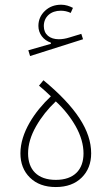

<svg xmlns="http://www.w3.org/2000/svg" viewBox="-20 -772 463 798"><path d="M283.2 -739.3C268.1 -747.1 252 -752.4 234.4 -752.4C207.5 -752.4 185.1 -744.1 167 -727.1C148.9 -710 139.6 -689 139.6 -664.1C139.6 -632.3 160.2 -605 191.4 -594.7V-589.8L97.7 -563L105 -539.1L325.2 -608.9L317.9 -631.3L270 -616.7C253.4 -611.3 238.3 -608.9 224.6 -608.9C187 -608.9 162.1 -628.9 162.1 -663.6C162.1 -702.1 190.9 -727.5 232.4 -727.5C246.6 -727.5 260.7 -724.6 273.9 -718.3ZM211.9 5.4C257.3 5.4 293 -7.8 319.3 -33.7C345.7 -59.6 358.9 -93.3 358.9 -134.8C358.9 -230 295.4 -326.7 160.6 -438.5L142.1 -416C159.2 -401.9 175.3 -387.2 191.4 -371.6C124 -308.1 64.9 -221.2 64.9 -134.8C64.9 -93.3 78.1 -59.6 104.5 -33.7C130.9 -7.8 166.5 5.4 211.9 5.4ZM211.9 -24.4C135.3 -24.4 96.7 -67.4 96.7 -134.3C96.7 -170.9 107.9 -208.5 129.9 -247.1C151.9 -285.6 179.2 -319.8 211.9 -350.6C245.6 -319.8 272.9 -285.2 294.9 -246.6C316.4 -208 327.1 -170.4 327.1 -134.3C327.1 -67.4 288.6 -24.4 211.9 -24.4Z"/></svg>

Font: Estedad Thin
Style: Regular
Weight: 100
Designer: Amin Abedi
Version: Version 7.3